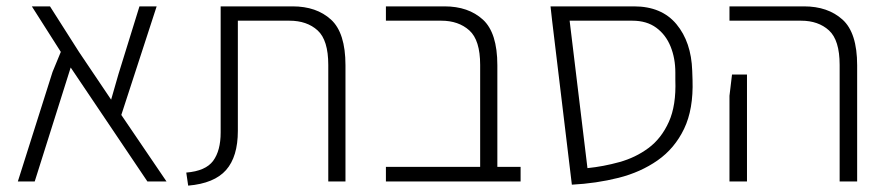

<svg xmlns="http://www.w3.org/2000/svg" viewBox="-20 -570 2785 603"><path d="M503 0H443L202 -358L89 0H36L145 -344L171 -407L80 -550H137L228 -407L329 -257L352 -337L418 -550H472L361 -209Z M571 13 565 -28Q626 -33 649.5 -65Q673 -97 673 -154V-550H899Q974 -550 1019.5 -508.5Q1065 -467 1065 -365V0H1011V-366Q1011 -444 977.5 -474.5Q944 -505 889 -505H727V-159Q727 -78 690 -36Q653 6 571 13Z M1192 0V-46H1488V-366Q1488 -444 1454 -474.5Q1420 -505 1366 -505H1192V-550H1376Q1451 -550 1496.5 -508.5Q1542 -467 1542 -365V-46H1615V0Z M1776 10 1714 -505 1709 -550H1971Q2058 -550 2104.5 -494Q2151 -438 2154 -348L2155 -319Q2158 -227 2128.5 -165.5Q2099 -104 2045.5 -66.5Q1992 -29 1922.5 -11.5Q1853 6 1776 10ZM1966 -505H1769L1825 -42Q1875 -47 1925.5 -61Q1976 -75 2016.5 -105Q2057 -135 2080.5 -187Q2104 -239 2101 -319V-342Q2101 -387 2086 -424Q2071 -461 2041 -483Q2011 -505 1966 -505Z M2617 0V-366Q2617 -444 2583.5 -474.5Q2550 -505 2496 -505H2271V-550H2505Q2580 -550 2626 -508.5Q2672 -467 2672 -365V0ZM2271 0V-269L2279 -336H2326V0Z"/></svg>

Font: Assistant Light
Style: Regular
Weight: 300
Designer: Hebrew By Ben Nathan, Latin by Paul Hunt
Version: Version 3.000